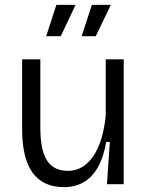

<svg xmlns="http://www.w3.org/2000/svg" viewBox="-20 -758 608 790"><path d="M243 12Q157 12 114 -47.5Q71 -107 71 -227V-514H146V-231Q146 -142 173 -98.5Q200 -55 259 -55Q292 -55 318.5 -71Q345 -87 365 -117Q385 -147 397.5 -189Q410 -231 415 -282V-514H489V-223V0H420L432 -174H417Q406 -110 382 -68.5Q358 -27 323 -7.5Q288 12 243 12ZM230 -609H170L212 -738H291ZM374 -609H316L358 -738H436Z"/></svg>

Font: Bricolage Grotesque 24pt Light
Style: Regular
Weight: 300
Designer: Mathieu Triay
Foundry: Atelier Triay
Version: Version 1.001;gftools[0.9.33.dev8+g029e19f]